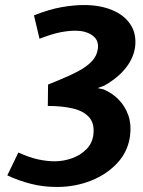

<svg xmlns="http://www.w3.org/2000/svg" viewBox="-20 -732 568 763"><path d="M206 11Q151.5 11 102.8 -1.5Q54 -14 9 -35L53 -126Q96.5 -106 131.8 -98.5Q167 -91 197 -91Q232 -91 265.8 -103Q299.5 -115 323 -138.5Q346.5 -162 351 -196Q356.5 -241 334.2 -266Q312 -291 269 -301Q226 -311 170 -311L171 -396L208 -411Q256 -430.5 290.8 -449Q325.5 -467.5 345.5 -489Q365.5 -510.5 369 -539Q373 -573.5 346.5 -591.8Q320 -610 280 -610Q251.5 -610 218.8 -603.5Q186 -597 137 -578L115 -671Q176 -695 224.5 -703.5Q273 -712 314 -712Q376.5 -712 424.5 -692.5Q472.5 -673 497.8 -635.8Q523 -598.5 517 -546Q511 -502 480.5 -462.8Q450 -423.5 395 -392L368 -382L391 -377Q426 -362.5 451.8 -336Q477.5 -309.5 490 -273.5Q502.5 -237.5 497 -194Q489.5 -131.5 447.5 -85.5Q405.5 -39.5 342 -14.2Q278.5 11 206 11Z"/></svg>

Font: Expletus Sans
Style: Italic
Weight: 400
Italic angle: -7°
Designer: Jasper de Waard
Foundry: Designtown
Version: Version 7.500